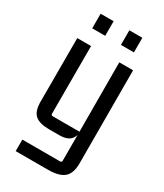

<svg xmlns="http://www.w3.org/2000/svg" viewBox="-213 -747 874 1025"><g transform="rotate(30 224.0 -234.0)"><path d="M298 126Q308 126 308 116V-63L314 -88Q314 -40 293.5 -16.5Q273 7 224 7H160Q102 7 75 -16Q48 -39 48 -98V-490H133V-73Q133 -63 143 -63H308L307 -490H392L393 82Q393 145 362.5 171Q332 197 264 197H65V126ZM171 -575H91V-665H171ZM348 -575H268V-665H348Z"/></g></svg>

Font: Gemunu Libre ExtraLight Medium
Style: Regular
Weight: 500
Version: Version 1.100